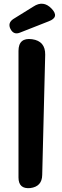

<svg xmlns="http://www.w3.org/2000/svg" viewBox="-20 -1000 333 1028"><path d="M79 -727Q79 -800 152 -790Q223 -780 222 -707L206 -63Q205 -1 142 7Q79 13 79 -50ZM36 -845Q20 -877 51 -898L159 -965Q212 -1000 256 -954Q300 -908 241 -886L86 -825Q53 -812 36 -845Z"/></svg>

Font: MaokenZhuyuanTi
Style: Regular
Weight: 400
Designer: Fontworks Inc & LongZhuTi team: ZERO子、时光羊、荆南、频凡、刘鹏、Little White Dog、帆影Magmeta、奈白不弍、白日月球、ChaoTawei、雨三（排名不分先后）
Version: Version 1.000; 20230222